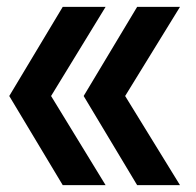

<svg xmlns="http://www.w3.org/2000/svg" viewBox="-20 -540 573 560"><path d="M163 0 7 -260 163 -520H288L129 -260L288 0ZM380 0 224 -260 380 -520H505L345 -260L505 0Z"/></svg>

Font: M PLUS 1 Thin
Style: Bold
Weight: 700
Version: Version 1.001